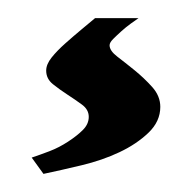

<svg xmlns="http://www.w3.org/2000/svg" viewBox="-20 -20 210 212"><path d="M133 0Q130 2 124.5 6Q119 10 114 14.5Q109 19 105 23Q101 27 101 30Q101 36 109.5 42.5Q118 49 128.5 57.5Q139 66 148 76Q157 86 157 98Q157 114 144 126.5Q131 139 112 148Q93 157 70 162.5Q47 168 28 172L15 154Q24 151 34.5 147Q45 143 55 136.5Q65 130 71.5 123.5Q78 117 78 109Q78 101 70.5 95.5Q63 90 54.5 84.5Q46 79 38.5 73Q31 67 31 58Q31 51 37 43.5Q43 36 52 28Q61 20 70 12.5Q79 5 85 0Z"/></svg>

Font: Teutonic
Style: Regular
Weight: 400
Designer: Peter Wiegel
Foundry: Peter Wiegel
Version: 1.000